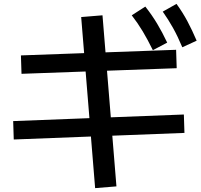

<svg xmlns="http://www.w3.org/2000/svg" viewBox="-20 -875 1040 991"><path d="M471 96 399 -787 509 -796 581 87ZM51 -155 48 -250 929 -284 932 -189ZM91 -494 88 -589 889 -618 892 -523ZM769 -616Q742 -671 716.5 -713.5Q691 -756 660 -796L730 -841Q764 -798 791 -753Q818 -708 843 -655ZM921 -631Q897 -688 873 -731Q849 -774 820 -815L891 -855Q923 -811 947.5 -765Q972 -719 995 -665Z"/></svg>

Font: M PLUS 1 Code Medium
Style: Regular
Weight: 500
Designer: Coji Morishita
Foundry: UNDERFOREST DESIGN
Version: Version 1.002